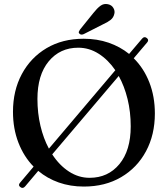

<svg xmlns="http://www.w3.org/2000/svg" viewBox="-20 -909 832 954"><path d="M81 20.5Q68.5 11.5 79.5 -1L147 -81Q98.5 -130.5 71.5 -200.2Q44.5 -270 44.5 -353.5Q44.5 -459 88.5 -541Q132.5 -623 211.5 -669.8Q290.5 -716.5 395.5 -716.5Q462.5 -716.5 519.8 -696.8Q577 -677 621.5 -641L686 -717Q697 -730 709.5 -720Q721.5 -710.5 711.5 -698.5L644.5 -619.5Q694.5 -570 722 -499.8Q749.5 -429.5 749.5 -345Q749.5 -239.5 705.5 -157.5Q661.5 -75.5 582 -28.8Q502.5 18 396.5 18Q329.5 18 272 -2.2Q214.5 -22.5 170 -60L105 17Q93.5 30.5 81 20.5ZM166 -417.5Q166 -347 181 -283.8Q196 -220.5 223 -170.5L553 -560Q517.5 -612 470.2 -642Q423 -672 369 -672Q278 -672 222 -604.2Q166 -536.5 166 -417.5ZM629.5 -281Q629.5 -353 613.8 -417Q598 -481 570 -531.5L239.5 -142Q275 -87.5 322.8 -56.5Q370.5 -25.5 425 -25.5Q517 -25.5 573.2 -93.5Q629.5 -161.5 629.5 -281ZM444 -844.5Q462 -867.5 478.8 -880Q495.5 -892.5 516.5 -888Q535 -884 543.5 -869.2Q552 -854.5 548 -840Q544 -821.5 529.5 -810Q515 -798.5 492.5 -788.5L396 -739.5Q382 -733.5 374.5 -742Q370 -746.5 372 -751.8Q374 -757 377.5 -762Z"/></svg>

Font: Fraunces 9pt
Style: Regular
Weight: 400
Version: Version 1.000;[b76b70a41]